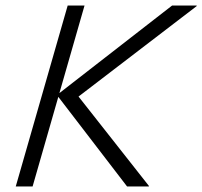

<svg xmlns="http://www.w3.org/2000/svg" viewBox="-20 -675 732 695"><path d="M286 -655 98 0H37L225 -655ZM186 -331 603 -655H692V-653L261 -323ZM186 -331 245 -350 519 -2V0H440Z"/></svg>

Font: Intel One Mono Light
Style: Italic
Weight: 300
Italic angle: -16°
Monospace: yes
Designer: Fred Shallcrass
Foundry: Frere-Jones Type LLC
Version: Version 1.004